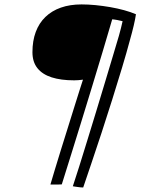

<svg xmlns="http://www.w3.org/2000/svg" viewBox="-20 -677 645 870"><path d="M357 172.5Q352 172.5 345.8 172Q339.5 171.5 333.2 170.5Q327 169.5 321.2 168.8Q315.5 168 310 167Q322.5 130 339.2 76.5Q356 23 375.5 -40.5Q395 -104 415.5 -171Q436 -238 455.2 -302.2Q474.5 -366.5 491 -421.5Q507.5 -476.5 519 -515.5Q524 -533.5 528.2 -550Q532.5 -566.5 535.5 -581Q525.5 -583.5 513 -586Q500.5 -588.5 488.5 -589.5Q470 -525.5 446.2 -446.5Q422.5 -367.5 397.2 -284.5Q372 -201.5 348 -124Q324 -46.5 304.5 16.2Q285 79 273 117Q261 155 260 158.5Q255 159 247.8 159Q240.5 159 233 159.2Q225.5 159.5 219 159.2Q212.5 159 208.5 159Q215.5 135 228 93.5Q240.5 52 256.2 1.5Q272 -49 288.2 -100.8Q304.5 -152.5 318.5 -198Q332.5 -243.5 342.8 -275.2Q353 -307 356 -316Q334.5 -313 316 -313Q256 -313 214 -326.5Q172 -340 149.5 -368.2Q127 -396.5 127 -440.5Q127 -492 142 -532.2Q157 -572.5 185.8 -600.2Q214.5 -628 255.8 -642.5Q297 -657 349.5 -657Q379.5 -657 412.8 -653.8Q446 -650.5 479.2 -644.8Q512.5 -639 542.5 -630.8Q572.5 -622.5 596 -612.5Q593 -591.5 586 -561.5Q579 -531.5 568.5 -494.5Q554 -440 533 -370.2Q512 -300.5 488.2 -224.8Q464.5 -149 440.2 -75.2Q416 -1.5 394.2 62.8Q372.5 127 357 172.5Z"/></svg>

Font: Grandstander Thin ExtraLight
Style: Italic
Weight: 250
Italic angle: -15°
Version: Version 1.200